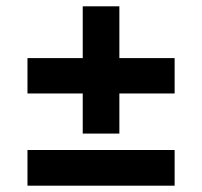

<svg xmlns="http://www.w3.org/2000/svg" viewBox="-20 -588 640 608"><path d="M242 -165V-292H67V-404H242V-568H358V-404H533V-292H358V-165ZM67 0V-113H533V0Z"/></svg>

Font: TypoPRO Source Code Pro
Style: Italic
Weight: 900
Italic angle: -11°
Monospace: yes
Designer: Paul D. Hunt, Teo Tuominen
Foundry: Adobe Systems Incorporated
Version: Version 1.030;PS 1.0;hotconv 1.0.84;makeotf.lib2.5.63406